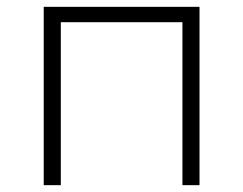

<svg xmlns="http://www.w3.org/2000/svg" viewBox="-20 -542 712 562"><path d="M564 -522V0H514V-477H158V0H108V-522Z"/></svg>

Font: Hilab Light
Style: Regular
Weight: 300
Designer: Cristianderson Lima
Foundry: Cristianderson
Version: Version 1.0